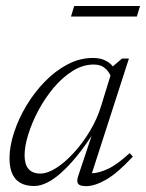

<svg xmlns="http://www.w3.org/2000/svg" viewBox="-20 -626 498 656"><path d="M248 -27 293 -162Q240.5 -82 189.5 -36.2Q138.5 9.5 97 9.5Q12.5 9.5 12.5 -85Q12.5 -126 27.8 -172.8Q43 -219.5 70 -264.8Q97 -310 133 -347Q169 -384 210.8 -406Q252.5 -428 297 -428Q321.5 -428 338 -420.2Q354.5 -412.5 366.5 -398.5L367 -400.5L397 -426H420.5L294 -34Q317.5 -34.5 349.2 -49.2Q381 -64 423 -103L434 -91Q381 -34 342.2 -12Q303.5 10 274.5 10Q252 10 246.5 1.2Q241 -7.5 248 -27ZM64 -95.5Q64 -33 118 -33Q142 -33 172 -52Q202 -71 232.2 -104Q262.5 -137 287.5 -178.8Q312.5 -220.5 326 -265.5L357.5 -368Q349.5 -385 336 -395.2Q322.5 -405.5 300 -405.5Q263 -405.5 228 -383.5Q193 -361.5 163.2 -326Q133.5 -290.5 111.2 -248.8Q89 -207 76.5 -166.5Q64 -126 64 -95.5ZM222.5 -569.5 233.5 -605.5H458.5L447.5 -569.5Z"/></svg>

Font: Newsreader Text Light
Style: Italic
Weight: 300
Italic angle: -17°
Designer: Hugues Gentile
Foundry: Production Type
Version: Version 1.001